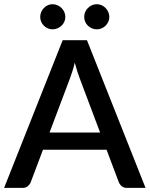

<svg xmlns="http://www.w3.org/2000/svg" viewBox="-23 -916 730 936"><path d="M465 -270 366 -533Q354 -563.5 341.5 -610.5Q336 -587 329.5 -567.2Q323 -547.5 317.5 -532.5L218.5 -270ZM686.5 0H596Q580.5 0 571 -7.8Q561.5 -15.5 556.5 -27L496.5 -186H186.5L126.5 -27Q122.5 -17 112.5 -8.5Q102.5 0 87.5 0H-3L282.5 -720H401ZM295.5 -833.5Q295.5 -821 290.5 -810Q285.5 -799 277 -790.8Q268.5 -782.5 257 -777.8Q245.5 -773 233 -773Q221 -773 210 -777.8Q199 -782.5 190.8 -790.8Q182.5 -799 177.8 -810Q173 -821 173 -833.5Q173 -846 177.8 -857.2Q182.5 -868.5 190.8 -877Q199 -885.5 210 -890.5Q221 -895.5 233 -895.5Q245.5 -895.5 257 -890.5Q268.5 -885.5 277 -877Q285.5 -868.5 290.5 -857.2Q295.5 -846 295.5 -833.5ZM510 -833.5Q510 -821 505 -810Q500 -799 491.8 -790.8Q483.5 -782.5 472.5 -777.8Q461.5 -773 449 -773Q436 -773 425 -777.8Q414 -782.5 405.5 -790.8Q397 -799 392.2 -810Q387.5 -821 387.5 -833.5Q387.5 -846 392.2 -857.2Q397 -868.5 405.5 -877Q414 -885.5 425 -890.5Q436 -895.5 449 -895.5Q461.5 -895.5 472.5 -890.5Q483.5 -885.5 491.8 -877Q500 -868.5 505 -857.2Q510 -846 510 -833.5Z"/></svg>

Font: Lato SemiBold
Style: Regular
Weight: 600
Designer: Lukasz Dziedzic with Adam Twardoch and Botio Nikoltchev
Foundry: tyPoland Lukasz Dziedzic
Version: Version 2.015; 2015-08-06; http://www.latofonts.com/